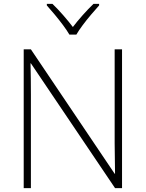

<svg xmlns="http://www.w3.org/2000/svg" viewBox="-20 -968 751 988"><path d="M608 0H572L139 -642H137Q138 -601 138.5 -562.5Q139 -524 139 -481V0H102V-714H139L570 -74H572Q572 -108 571 -151Q570 -194 570 -231V-714H608ZM337 -790Q325 -811 304.5 -838.5Q284 -866 261.5 -893Q239 -920 221 -940V-948H250Q277 -922 305 -890Q333 -858 355 -829Q377 -858 405.5 -890Q434 -922 461 -948H490V-940Q472 -920 449 -893Q426 -866 405.5 -838.5Q385 -811 373 -790Z"/></svg>

Font: Noto Sans Devanagari ExtraLight
Style: Regular
Weight: 200
Designer: Jelle Bosma - Monotype Design Team
Foundry: Monotype Imaging Inc.
Version: Version 2.004; ttfautohint (v1.8.4.7-5d5b)